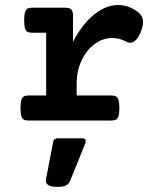

<svg xmlns="http://www.w3.org/2000/svg" viewBox="-20 -482 640 768"><path d="M530.8 -434.6Q552.2 -418.9 552.2 -393.6Q552.2 -377.4 543.5 -355.5Q534.7 -333.5 523.7 -322.3Q512.7 -311 500.5 -311Q493.7 -311 485.8 -314.9Q458.5 -330.1 429.2 -330.1Q391.6 -330.1 358.9 -306.2Q326.2 -282.2 306.4 -240.2Q286.6 -198.2 286.6 -146.5V-100.1H426.8Q438.5 -100.1 444.8 -95.9Q451.2 -91.8 454.3 -81.1Q457.5 -70.3 457.5 -49.8Q457.5 -29.3 454.3 -18.6Q451.2 -7.8 444.8 -3.9Q438.5 0 426.8 0H92.8Q81.1 0 74.7 -3.9Q68.4 -7.8 65.2 -18.6Q62 -29.3 62 -49.8Q62 -70.3 65.2 -81.1Q68.4 -91.8 74.7 -95.9Q81.1 -100.1 92.8 -100.1H164.6V-351.1H107.4Q95.7 -351.1 89.4 -355Q83 -358.9 79.8 -369.6Q76.7 -380.4 76.7 -400.9Q76.7 -421.4 79.8 -432.1Q83 -442.9 89.4 -447Q95.7 -451.2 107.4 -451.2H241.2Q257.8 -451.2 264.9 -444.1Q272 -437 272 -420.4V-314.5Q308.6 -385.3 356.2 -423.6Q403.8 -461.9 452.6 -461.9Q494.1 -461.9 530.8 -434.6ZM163.6 240.7Q163.6 236.3 164.1 233.9L192.9 84.5Q193.8 78.1 198.7 74.7Q203.6 71.3 210.4 71.3H311Q322.8 71.3 322.8 82.5Q322.8 87.9 320.8 92.3L260.3 241.7Q255.4 253.9 243.9 259.8Q232.4 265.6 210.9 265.6Q186.5 265.6 175 259.5Q163.6 253.4 163.6 240.7Z"/></svg>

Font: Courier Prime
Style: Bold
Weight: 700
Designer: Alan Dague-Greene, Quote-Unquote Apps
Foundry: Quote-Unquote Apps
Version: Version 3.018